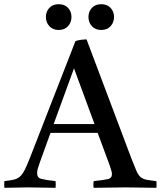

<svg xmlns="http://www.w3.org/2000/svg" viewBox="-43 -895 767 916"><path d="M-22 1Q-24 -15 -22 -31Q6 -34 23 -38Q40 -42 52 -52.5Q64 -63 75 -84.5Q86 -106 101 -145L317 -699Q328 -703 343.5 -705Q359 -707 370 -707L585 -136Q599 -100 608 -79.5Q617 -59 628 -50Q639 -41 656 -37.5Q673 -34 703 -31Q705 -15 703 1Q668 1 631 0Q594 -1 557 -1Q519 -1 480.5 0Q442 1 404 1Q401 -14 404 -31Q453 -36 472 -40.5Q491 -45 491 -64Q491 -72 488 -82Q485 -92 480 -107L423 -261H198L148 -123Q141 -104 137.5 -91.5Q134 -79 134 -69Q134 -47 154.5 -41.5Q175 -36 222 -31Q224 -14 222 1Q188 1 155 0Q122 -1 88 -1Q60 -1 34 0Q8 1 -22 1ZM213 -303H408L310 -569ZM176 -814Q176 -840 192.5 -857.5Q209 -875 237 -875Q265 -875 281.5 -857.5Q298 -840 298 -814Q298 -788 281.5 -770Q265 -752 237 -752Q209 -752 192.5 -770Q176 -788 176 -814ZM379 -814Q379 -840 395.5 -857.5Q412 -875 440 -875Q468 -875 484.5 -857.5Q501 -840 501 -814Q501 -788 484.5 -770Q468 -752 440 -752Q412 -752 395.5 -770Q379 -788 379 -814Z"/></svg>

Font: Tiro Telugu
Style: Regular
Weight: 400
Designer: Telugu: John Hudson & Fiona Ross. Latin: John Hudson.
Foundry: Tiro Typeworks Ltd.
Version: Version 1.52